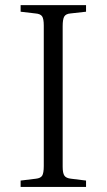

<svg xmlns="http://www.w3.org/2000/svg" viewBox="-20 -734 419 754"><path d="M61 0V-24.9L121.1 -32.2Q139.6 -34.2 145.8 -44.4Q151.9 -54.7 151.9 -82V-633.8Q151.9 -660.2 145.3 -669.9Q138.7 -679.7 119.1 -681.2L61 -688V-713.9H317.9V-688L256.8 -681.2Q238.8 -679.7 232.4 -669.2Q226.1 -658.7 226.1 -630.9V-79.1Q226.1 -54.2 232.9 -44.2Q239.7 -34.2 258.8 -32.2L317.9 -24.9V0Z"/></svg>

Font: Literata Light
Style: Regular
Weight: 300
Designer: Latin by Veronika Burian and Jose Scaglione. Greek by Irene Vlachou. Cyrillic by Vera Evstafieva.
Foundry: TypeTogether
Version: Version 3.021